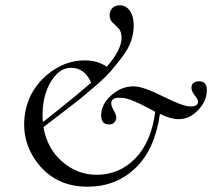

<svg xmlns="http://www.w3.org/2000/svg" viewBox="-20 -693 801 725"><path d="M761 -353Q761 -312 728.5 -277.5Q696 -243 654 -243Q624 -243 584 -263Q565 -129 491.5 -58.5Q418 12 311 12Q191 12 122.5 -76.5Q54 -165 77 -278Q95 -359 159.5 -412Q224 -465 300 -465Q349 -465 383 -441Q439 -504 439 -551Q439 -574 427.5 -586Q416 -598 405 -608Q394 -618 394 -635Q394 -652 404.5 -662.5Q415 -673 432 -673Q456 -673 470.5 -652Q485 -631 485 -597Q485 -568 475 -538.5Q465 -509 441.5 -478Q418 -447 397 -423Q376 -399 337.5 -366Q299 -333 276 -314.5Q253 -296 207.5 -261.5Q162 -227 144 -213Q158 -132 215 -82.5Q272 -33 345 -33Q431 -33 491.5 -95.5Q552 -158 566 -271Q561 -274 539 -285.5Q517 -297 508.5 -301Q500 -305 483.5 -312Q467 -319 454.5 -321.5Q442 -324 431 -324Q400 -324 400 -303Q400 -293 409.5 -276Q419 -259 419 -250Q419 -239 412 -231Q405 -223 391 -223Q362 -223 362 -258Q362 -299 400 -333Q438 -367 484 -367Q520 -367 595.5 -329Q671 -291 699 -291Q728 -291 728 -309Q728 -317 715.5 -332.5Q703 -348 703 -361Q703 -386 732 -386Q761 -386 761 -353ZM145 -310Q138 -268 142 -232Q160 -246 197.5 -276Q235 -306 266.5 -332Q298 -358 324 -381Q300 -437 248 -437Q211 -437 183 -400.5Q155 -364 145 -310Z"/></svg>

Font: Cormorant Infant Book
Style: Italic
Weight: 500
Italic angle: -10°
Designer: Christian Thalmann (Catharsis Fonts)
Version: Version 1.000;PS 002.000;hotconv 1.0.88;makeotf.lib2.5.64775